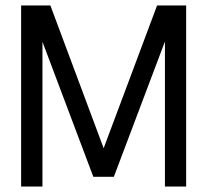

<svg xmlns="http://www.w3.org/2000/svg" viewBox="-20 -680 779 700"><path d="M658.7 -660V0H581.3V-607.8L610.8 -606.7L395 -35.3H320.3L105 -606.7L134.8 -607.8V0H57V-660H163.7L384.7 -67.8H331L552.7 -660Z"/></svg>

Font: League Spartan Extralight
Style: Regular
Weight: 200
Foundry: The League of Moveable Type
Version: Version 2.300; ttfautohint (v1.8.3)